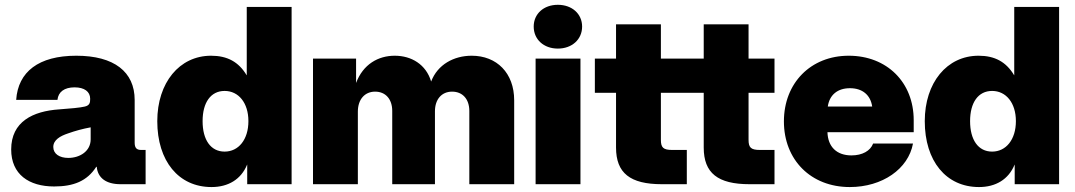

<svg xmlns="http://www.w3.org/2000/svg" viewBox="-20 -756 4411 788"><path d="M202.1 9.3C281.7 9.3 337.4 -12.7 375 -71.3H377C381.3 -25.4 416 0 474.6 0H577.6V-140.6H559.1C540.5 -140.6 532.7 -149.4 532.7 -170.4V-345.7C532.7 -461.4 448.2 -527.3 293 -527.3C138.7 -527.3 54.2 -461.4 46.4 -346.2H215.8C219.2 -378.9 244.1 -397.5 286.1 -397.5C325.7 -397.5 350.1 -380.4 350.1 -350.6C350.1 -334.5 348.1 -323.7 328.6 -318.8C310.1 -314 265.1 -310.1 222.7 -307.1C115.2 -299.8 25.9 -256.8 25.9 -142.6C25.9 -40.5 98.6 9.3 202.1 9.3ZM260.3 -107.9C224.1 -107.9 198.7 -124.5 198.7 -152.8C198.7 -181.6 227.1 -197.8 259.3 -208.5C289.6 -219.2 318.4 -227.1 352.1 -233.4V-184.1C352.1 -135.7 308.1 -107.9 260.3 -107.9Z M848.1 11.7C916.5 11.7 969.2 -19.5 994.1 -80.1H994.6V0H1176.8V-727.5H992.7V-447.3H992.2C959.5 -502 913.1 -527.3 846.2 -527.3C716.3 -527.3 625.5 -416.5 625.5 -258.8C625.5 -95.2 712.9 11.7 848.1 11.7ZM901.9 -133.8C844.7 -133.8 811.5 -182.1 811.5 -258.8C811.5 -335 844.7 -382.8 901.9 -382.8C959 -382.8 999.5 -334 999.5 -258.8C999.5 -183.1 959 -133.8 901.9 -133.8Z M1264.6 0H1448.7V-297.9C1448.7 -348.6 1477.5 -379.9 1519.5 -379.9C1562.5 -379.9 1589.8 -349.1 1589.8 -300.8V0H1765.1V-299.3C1765.1 -348.1 1792.5 -379.9 1835.4 -379.9C1877.9 -379.9 1906.2 -350.1 1906.2 -300.3V0H2090.3V-344.2C2090.3 -456.5 2018.6 -527.3 1916 -527.3C1842.8 -527.3 1775.9 -491.2 1749.5 -421.4C1728.5 -491.7 1668.5 -527.3 1600.1 -527.3C1532.2 -527.3 1470.2 -492.2 1441.4 -415.5V-515.6H1264.6Z M2178.2 0H2362.3V-515.6H2178.2ZM2269.5 -556.6C2327.6 -556.6 2369.1 -594.2 2369.1 -647C2369.1 -699.2 2327.6 -736.3 2269.5 -736.3C2211.4 -736.3 2170.4 -699.2 2170.4 -647C2170.4 -594.2 2211.4 -556.6 2269.5 -556.6Z M2508.3 -656.2V-515.6H2421.4V-375H2508.3V-150.4C2508.3 -45.9 2565.9 0 2696.3 0H2798.8V-140.6H2738.8C2702.1 -140.6 2692.4 -150.4 2692.4 -182.1V-375H2798.8V-515.6H2692.4V-656.2Z M2868.2 -656.2V-515.6H2781.2V-375H2868.2V-150.4C2868.2 -45.9 2925.8 0 3056.2 0H3158.7V-140.6H3098.6C3062 -140.6 3052.2 -150.4 3052.2 -182.1V-375H3158.7V-515.6H3052.2V-656.2Z M3467.8 11.7C3601.1 11.7 3708 -62.5 3727.1 -167H3563.5C3552.2 -136.7 3519 -118.2 3474.6 -118.2C3413.6 -118.2 3377.9 -153.8 3376 -213.4H3730V-262.7C3730 -418 3620.1 -527.3 3463.4 -527.3C3307.6 -527.3 3197.3 -415.5 3197.3 -257.8C3197.3 -100.1 3307.6 11.7 3467.8 11.7ZM3377.4 -318.8C3384.3 -366.2 3417 -394 3468.3 -394C3519.5 -394 3552.7 -366.2 3559.6 -318.8Z M3998 11.7C4066.4 11.7 4119.1 -19.5 4144 -80.1H4144.5V0H4326.7V-727.5H4142.6V-447.3H4142.1C4109.4 -502 4063 -527.3 3996.1 -527.3C3866.2 -527.3 3775.4 -416.5 3775.4 -258.8C3775.4 -95.2 3862.8 11.7 3998 11.7ZM4051.8 -133.8C3994.6 -133.8 3961.4 -182.1 3961.4 -258.8C3961.4 -335 3994.6 -382.8 4051.8 -382.8C4108.9 -382.8 4149.4 -334 4149.4 -258.8C4149.4 -183.1 4108.9 -133.8 4051.8 -133.8Z"/></svg>

Font: Raveo Display Display ExtraBold
Style: Regular
Weight: 800
Designer: Jakub Foglar, Rasmus Andersson (Inter)
Foundry: Jakubfoglar.com
Version: Version 1.100;Glyphs 3.2.3 (3260)